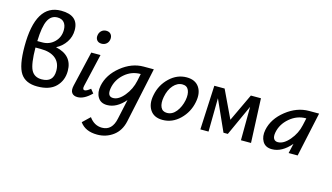

<svg xmlns="http://www.w3.org/2000/svg" viewBox="-107 -1086 3023 1746"><g transform="rotate(15 1405.0 -213.0)"><path d="M322 -382Q481 -348 481 -201Q481 -111 422.5 -52Q364 7 248 7Q138 7 90.5 -64Q43 -135 43 -316Q43 -715 282 -715Q446 -715 446 -576Q446 -513 412 -462Q378 -411 322 -382ZM265 -647Q206 -647 176.5 -588Q147 -529 143 -392H190Q257 -392 303.5 -437.5Q350 -483 350 -552Q350 -596 328.5 -621.5Q307 -647 265 -647ZM270 -66Q380 -66 380 -175Q380 -251 330.5 -291Q281 -331 191 -331H142Q143 -178 171.5 -122Q200 -66 270 -66Z M713 -520Q683 -520 668 -539.5Q653 -559 659 -589Q664 -614 682 -629.5Q700 -645 726 -645Q756 -645 771 -624.5Q786 -604 780 -574Q775 -549 756.5 -534.5Q738 -520 713 -520ZM627 6Q590 6 573 -17Q556 -40 567 -87L644 -418H731L660 -111Q650 -71 675 -71Q693 -71 728 -100L758 -63Q689 6 627 6Z M1137 -418H1233L1122 102Q1102 193 1037 241Q972 289 888 289Q776 289 724 216L793 150Q841 217 914 217Q1010 217 1034 98L1074 -86Q995 6 905 6Q845 6 818 -38.5Q791 -83 804 -149Q826 -257 925.5 -337.5Q1025 -418 1137 -418ZM942 -70Q994 -70 1046 -133.5Q1098 -197 1115 -278L1129 -346H1126Q1042 -346 977 -289Q912 -232 898 -149Q885 -70 942 -70Z M1427 6Q1346 6 1309.5 -50Q1273 -106 1291 -192Q1310 -290 1381 -357.5Q1452 -425 1542 -425Q1623 -425 1660 -370.5Q1697 -316 1679 -228Q1660 -131 1589.5 -62.5Q1519 6 1427 6ZM1450 -66Q1500 -66 1536 -111.5Q1572 -157 1585 -222Q1596 -280 1580 -316.5Q1564 -353 1521 -353Q1473 -353 1435.5 -310.5Q1398 -268 1385 -198Q1374 -138 1390.5 -102Q1407 -66 1450 -66Z M2260 0H2165L2167 -315L2035 -25H1994L1864 -315L1860 0H1783L1803 -416H1900L2024 -155L2147 -416H2242Z M2695 -418H2789L2699 0H2614L2635 -92Q2551 6 2457 6Q2395 6 2368.5 -39.5Q2342 -85 2355 -149Q2377 -257 2478.5 -337.5Q2580 -418 2695 -418ZM2493 -70Q2547 -70 2601.5 -134Q2656 -198 2673 -278L2688 -346H2684Q2600 -346 2532 -288Q2464 -230 2449 -149Q2442 -110 2454 -90Q2466 -70 2493 -70Z"/></g></svg>

Font: EauTestInfant Semibold
Style: Italic
Weight: 600
Italic angle: -12°
Designer: Christian Thalmann (Catharsis Fonts)
Version: Version 0.001;PS 000.001;hotconv 1.0.88;makeotf.lib2.5.64775